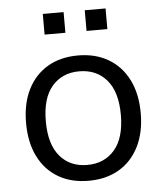

<svg xmlns="http://www.w3.org/2000/svg" viewBox="-51 -740 674 794"><g transform="rotate(-5 285.5 -343.0)"><path d="M285.4 8.9Q212.7 8.9 159.4 -22.5Q106.1 -54 77 -112.4Q47.9 -170.8 47.9 -251.3Q47.9 -331.9 77 -390.1Q106.1 -448.3 159.5 -479.8Q212.9 -511.3 285.5 -511.3Q358.1 -511.3 411.6 -479.8Q465.1 -448.3 494.5 -390.1Q523.9 -331.8 523.9 -251.3Q523.9 -170.9 494.5 -112.5Q465.1 -54 411.7 -22.5Q358.2 8.9 285.4 8.9ZM285.4 -56.8Q356.6 -56.8 399 -106.3Q441.4 -155.7 441.4 -251.4Q441.4 -347.1 398.9 -396.3Q356.4 -445.5 285.3 -445.5Q214.2 -445.5 172 -396.3Q129.9 -347.1 129.9 -251.4Q129.9 -155.7 172 -106.3Q214.1 -56.8 285.4 -56.8ZM330.3 -609.2V-695H416.7V-609.2ZM156.1 -609.2V-695H242.5V-609.2Z"/></g></svg>

Font: Mulish ExtraLight
Style: Regular
Weight: 200
Designer: Vernon Adams
Foundry: Vernon Adams
Version: Version 3.603